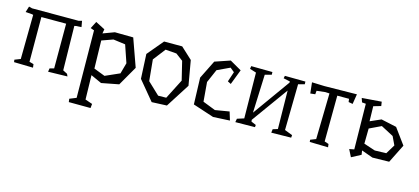

<svg xmlns="http://www.w3.org/2000/svg" viewBox="-61 -1020 3755 1722"><g transform="rotate(15 1816.5 -158.5)"><path d="M484 -453 491 -42 532 -21 542 1 363 5 368 -27 408 -38V-453H178L179 -38L219 -27L223 5L46 1L43 -21L97 -42L102 -453L88 -456L30 -460L47 -515L77 -507H509L539 -515L549 -459L500 -456Z M1022 -250 967 -411 855 -426 751 -389 757 -130 861 -90 994 -149ZM1113 -232 1009 -51 848 -20 747 -66 752 159 819 182 815 221 613 220 609 190 671 165 665 -460 631 -472 665 -538 752 -493 745 -453 850 -492 1021 -490Z M1330 -459 1242 -345 1261 -148 1372 -43 1447 -44 1541 -228 1499 -401 1432 -451ZM1466 -526 1572 -428 1612 -199 1471 22 1331 28 1184 -149 1173 -377 1298 -526Z M2052 6 1897 14 1702 -50 1694 -297 1779 -468 1920 -516 2028 -454 1974 -313 1943 -329 1974 -422 1935 -454 1818 -399 1764 -275 1779 -96 1897 -50 2028 -72Z M2171 -46 2166 -470 2106 -489 2110 -515 2307 -513 2308 -488 2247 -472 2233 -116 2480 -461V-472L2419 -485L2424 -509L2615 -507L2616 -482L2558 -467L2551 -40L2624 -12L2622 12L2438 15L2442 -18L2487 -32L2482 -388L2239 -51L2241 -35L2286 -16L2284 5L2102 7L2108 -26Z M3091 -516 3076 -423 3037 -430 3033 -459H2924L2921 -33L2960 -20L2964 10L2793 6L2791 -14L2842 -34L2851 -460L2812 -462L2733 -453L2730 -420L2685 -415L2674 -516L2789 -512Z M3497 -238 3381 -299 3272 -247 3270 -106 3376 -71 3482 -74 3534 -160ZM3527 -7 3372 -4 3266 -42 3272 -3 3185 43 3151 -24 3196 -33 3190 -455 3154 -458 3141 -496 3323 -510 3329 -471 3260 -451 3263 -312 3363 -356 3506 -325 3613 -179Z"/></g></svg>

Font: Underdog
Style: Regular
Weight: 400
Designer: Sergey Steblina
Foundry: Sergey Steblina, Jovanny Lemonad
Version: Version 1.001; ttfautohint (v0.9)